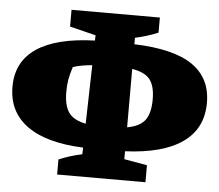

<svg xmlns="http://www.w3.org/2000/svg" viewBox="-60 -730 912 799"><g transform="rotate(5 396.0 -330.0)"><path d="M207 14V-49Q231 -59 255 -66.5Q279 -74 304 -79L305 -107Q151 -113 70.5 -171Q-10 -229 -10 -334Q-10 -439 72.5 -494.5Q155 -550 315 -555L316 -577L207 -604V-674H576V-611Q531 -592 480 -581V-554Q644 -549 723 -495Q802 -441 802 -337Q802 -230 720 -172Q638 -114 480 -107V-74L576 -57V14ZM215 -332Q215 -275 235.5 -246Q256 -217 307 -207L313 -452Q265 -448 233 -437Q223 -406 219 -383.5Q215 -361 215 -332ZM576 -332Q576 -387 555 -414.5Q534 -442 480 -451V-207Q534 -217 555 -246Q576 -275 576 -332Z"/></g></svg>

Font: Piazzolla Black
Style: Regular
Weight: 900
Designer: Juan Pablo del Peral
Foundry: Huerta Tipografica
Version: Version 1.330